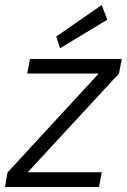

<svg xmlns="http://www.w3.org/2000/svg" viewBox="-26 -748 509 768"><path d="M-6 0 4 -58 369 -454H83L94 -512H461L450 -454L85 -59H381L370 0ZM214 -555 199 -602 381 -728 403 -669Z"/></svg>

Font: DM Sans 12pt Light
Style: Italic
Weight: 300
Italic angle: -10°
Version: Version 4.004;gftools[0.9.30]